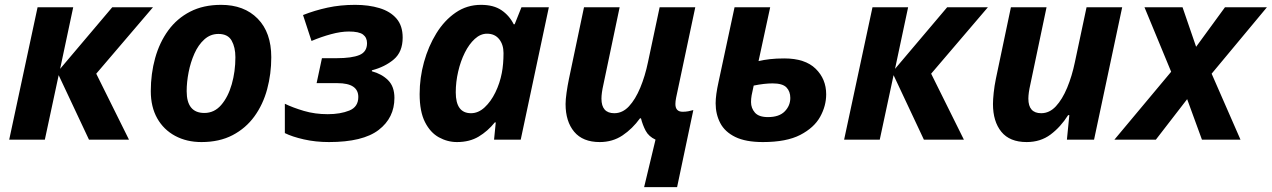

<svg xmlns="http://www.w3.org/2000/svg" viewBox="-20 -576 5246 792"><path d="M18 0 135 -546H282L228 -292L443 -546H611L377 -272L512 0H347L222 -266L165 0Z M811 10Q750 10 702.5 -15.5Q655 -41 628.5 -88Q602 -135 602 -200Q602 -272 620 -336.5Q638 -401 674 -450.5Q710 -500 764.5 -528Q819 -556 892 -556Q987 -556 1043 -499Q1099 -442 1099 -340Q1099 -271 1082 -208Q1065 -145 1029.5 -96Q994 -47 939.5 -18.5Q885 10 811 10ZM823 -110Q864 -110 892.5 -143Q921 -176 936 -228.5Q951 -281 951 -340Q951 -381 935.5 -408.5Q920 -436 881 -436Q848 -436 823 -413.5Q798 -391 782 -355Q766 -319 758 -278Q750 -237 750 -200Q750 -110 823 -110Z M1337 10Q1282 10 1233.5 -1Q1185 -12 1155 -27V-148Q1188 -132 1233.5 -118.5Q1279 -105 1332 -105Q1384 -105 1421 -120Q1458 -135 1458 -176Q1458 -233 1372 -233H1286L1308 -336H1369Q1431 -336 1462.5 -349Q1494 -362 1494 -398Q1494 -421 1477.5 -433.5Q1461 -446 1419 -446Q1386 -446 1345.5 -435Q1305 -424 1265 -407L1230 -514Q1278 -533 1331 -544.5Q1384 -556 1445 -556Q1501 -556 1545.5 -542.5Q1590 -529 1615.5 -499.5Q1641 -470 1641 -421Q1641 -362 1604.5 -331Q1568 -300 1514 -286V-282Q1555 -271 1581 -245Q1607 -219 1607 -172Q1607 -90 1542 -40Q1477 10 1337 10Z M1865 10Q1826 10 1790.5 -9.5Q1755 -29 1733 -72.5Q1711 -116 1711 -188Q1711 -255 1729 -320Q1747 -385 1780 -438.5Q1813 -492 1859.5 -524Q1906 -556 1964 -556Q2016 -556 2048.5 -534Q2081 -512 2099 -476H2103L2131 -546H2244L2128 0H2018L2025 -71H2021Q1992 -35 1954.5 -12.5Q1917 10 1865 10ZM1923 -109Q1953 -109 1979 -133Q2005 -157 2023.5 -195Q2042 -233 2050 -275Q2057 -311 2057 -357Q2057 -392 2039 -414.5Q2021 -437 1989 -437Q1962 -437 1938.5 -415.5Q1915 -394 1897.5 -359Q1880 -324 1870 -281Q1860 -238 1860 -195Q1860 -109 1923 -109Z M2637 196 2684 0Q2656 -13 2643.5 -36.5Q2631 -60 2624 -88H2620Q2589 -45 2548 -17.5Q2507 10 2454 10Q2384 10 2348.5 -32.5Q2313 -75 2313 -147Q2313 -165 2317 -193.5Q2321 -222 2327 -251L2389 -546H2536L2469 -227Q2461 -192 2461 -169Q2461 -109 2514 -109Q2548 -109 2574.5 -137.5Q2601 -166 2621 -214Q2641 -262 2653 -320L2701 -546H2848L2769 -173Q2766 -158 2766 -147Q2766 -115 2796 -115Q2808 -115 2819 -117Q2830 -119 2840 -122L2773 196Z M3127 10Q3056 10 3013 -11Q2970 -32 2951 -68.5Q2932 -105 2932 -150Q2932 -184 2944 -238L3010 -546H3157L3109 -324Q3130 -329 3156 -332Q3182 -335 3215 -335Q3301 -335 3344.5 -292.5Q3388 -250 3388 -187Q3388 -139 3363 -94Q3338 -49 3281 -19.5Q3224 10 3127 10ZM3148 -93Q3194 -93 3217 -116.5Q3240 -140 3240 -172Q3240 -199 3224 -215.5Q3208 -232 3167 -232Q3133 -232 3089 -223Q3083 -197 3080.5 -183Q3078 -169 3078 -155Q3078 -130 3094 -111.5Q3110 -93 3148 -93Z M3462 0 3579 -546H3726L3672 -292L3887 -546H4055L3821 -272L3956 0H3791L3666 -266L3609 0Z M4215 10Q4145 10 4110.5 -32.5Q4076 -75 4076 -147Q4076 -165 4079 -193.5Q4082 -222 4088 -251L4150 -546H4297L4230 -227Q4222 -192 4222 -169Q4222 -109 4275 -109Q4309 -109 4335.5 -137.5Q4362 -166 4382 -214Q4402 -262 4414 -320L4462 -546H4609L4493 0H4381L4391 -101H4386Q4355 -52 4313.5 -21Q4272 10 4215 10Z M4577 0 4811 -280 4701 -546H4858L4914 -383L5033 -546H5206L4978 -272L5097 0H4938L4877 -167L4748 0Z"/></svg>

Font: Noto IKEA Latin
Style: Bold Italic
Weight: 700
Italic angle: -12°
Designer: Monotype Design Team
Foundry: Monotype Imaging Inc.
Version: Version 1.0